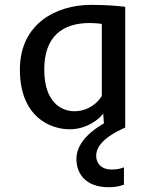

<svg xmlns="http://www.w3.org/2000/svg" viewBox="-20 -532 623 801"><path d="M497.1 166C484.9 171.4 467.3 175.3 445.3 175.3C403.8 175.3 381.3 150.4 381.3 118.2C381.3 80.6 411.6 40.5 502.4 0L483.9 -11.7L422.9 -22.5C325.7 30.8 298.8 86.9 298.8 131.8C298.8 185.5 330.6 249 433.6 249C454.6 249 474.1 247.1 497.1 238.3ZM414.6 0H502.4V-503.9C461.9 -507.8 425.3 -511.7 359.9 -511.7C215.8 -511.7 63 -434.1 63 -241.7C63 -45.9 188 7.3 270.5 7.3C344.2 7.3 395.5 -37.1 410.6 -58.1ZM290 -67.9C241.2 -67.9 164.6 -100.1 164.6 -241.7C164.6 -379.4 239.7 -436 355 -436C370.6 -436 395 -434.1 404.8 -432.1V-132.3C392.6 -109.4 353 -67.9 290 -67.9Z"/></svg>

Font: Inder
Style: Regular
Weight: 400
Designer: Irina Smirnova
Foundry: Irina Smirnova
Version: Version 1.001